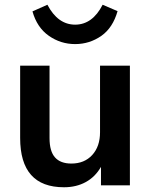

<svg xmlns="http://www.w3.org/2000/svg" viewBox="-20 -782 636 810"><path d="M528 -505V0H406V-78Q382 -36 342 -14Q302 8 250 8Q65 8 65 -200V-505H189V-199Q189 -144 212 -118Q235 -92 281 -92Q336 -92 369 -128Q402 -164 402 -224V-505ZM297 -596Q236 -596 186 -631Q136 -666 117 -734L180 -762Q224 -678 297 -678Q370 -678 413 -762L476 -735Q456 -665 408 -631Q358 -596 297 -596Z"/></svg>

Font: PRinguin Sans
Style: Bold
Weight: 700
Designer: Vernon Adams
Foundry: Vernon Adams
Version: ""